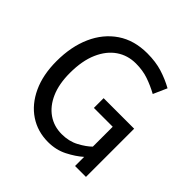

<svg xmlns="http://www.w3.org/2000/svg" viewBox="-186 -873 1045 1045"><g transform="rotate(45 337.0 -350.0)"><path d="M329 12Q248 12 185 -30Q122 -72 86 -149.5Q50 -227 50 -332Q50 -444 88 -529.5Q126 -615 197.5 -663.5Q269 -712 370 -712Q435 -712 486 -696Q537 -680 582 -655L547 -576Q505 -599 461.5 -614Q418 -629 365 -629Q302 -629 253 -595.5Q204 -562 175.5 -497Q147 -432 147 -338Q147 -254 173 -194.5Q199 -135 245 -103Q291 -71 351 -71Q407 -71 450.5 -94.5Q494 -118 519 -143V-296H374V-371H609V0H525V-70Q490 -39 440 -13.5Q390 12 329 12Z"/></g></svg>

Font: ABeeZee
Style: Regular
Weight: 400
Designer: Anja Meiners
Foundry: Anja Meiners
Version: Version 1.003; ttfautohint (v1.8.3)